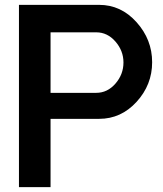

<svg xmlns="http://www.w3.org/2000/svg" viewBox="-20 -770 672 790"><path d="M388 -750Q478 -750 542 -678.5Q606 -607 606 -514Q606 -421 542 -351Q478 -281 388 -281H188V0H58V-750ZM376 -388Q422 -388 455 -426Q488 -464 488 -513Q488 -561 455 -599Q422 -637 376 -637H188V-388Z"/></svg>

Font: Oakes Grotesk
Style: Bold
Weight: 600
Designer: Samuel Oakes
Foundry: Samuel Oakes
Version: Version 1.000;PS 001.000;hotconv 1.0.88;makeotf.lib2.5.64775